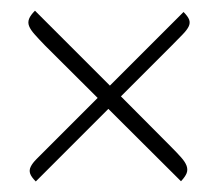

<svg xmlns="http://www.w3.org/2000/svg" viewBox="-20 -437 399 359"><path d="M46.9 -97.7Q38.6 -106 36.4 -112.3Q34.2 -118.7 37.4 -125.2Q40.5 -131.8 48.6 -139.9Q56.6 -147.9 68.4 -159.7L162.6 -253.9L64 -352.1Q52.2 -364.3 44.7 -372.8Q37.1 -381.3 34.4 -388.2Q31.7 -395 34.4 -401.9Q37.1 -408.7 45.4 -417L185.5 -276.9L323.2 -414.6Q331.5 -406.2 333.7 -400.1Q335.9 -394 332.8 -387.5Q329.6 -380.9 321.5 -372.6Q313.5 -364.3 301.8 -352.5L206.1 -256.8L299.3 -163.1Q311 -151.4 318.6 -142.8Q326.2 -134.3 328.9 -127Q331.5 -119.6 328.9 -113Q326.2 -106.4 318.4 -98.1L182.6 -233.4Z"/></svg>

Font: Unique
Style: Regular
Weight: 400
Designer: Anna Pocius (aka Artmaker)
Foundry: Anna Pocius
Version: Version 1.000 2013 initial release